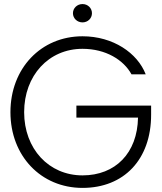

<svg xmlns="http://www.w3.org/2000/svg" viewBox="-20 -919 800 951"><path d="M388.7 11.7C593.8 11.7 728.5 -128.9 728.5 -350.6V-396H358.4V-336.4H663.6C660.6 -161.1 551.8 -50.3 388.7 -50.3C221.7 -50.3 99.6 -182.1 99.6 -363.3C99.6 -544.9 221.2 -677.2 388.7 -677.2C503.4 -677.2 592.3 -622.6 631.3 -550.8H701.7C661.1 -656.2 540.5 -739.3 388.7 -739.3C183.1 -739.3 31.7 -580.6 31.7 -363.3C31.7 -146.5 183.1 11.7 388.7 11.7ZM341.3 -853.5C341.3 -828.1 362.3 -808.1 388.7 -808.1C415 -808.1 435.5 -828.1 435.5 -853.5C435.5 -878.9 415 -898.9 388.7 -898.9C362.3 -898.9 341.3 -878.9 341.3 -853.5Z"/></svg>

Font: Guggenheim Sans Display Light
Style: Regular
Weight: 300
Designer: Modified by Tom Baber under direction of Pentagram Design 2023
Foundry: rsms
Version: Version 1.001;Glyphs 3.1.2 (3151)